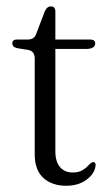

<svg xmlns="http://www.w3.org/2000/svg" viewBox="-20 -573 344 600"><path d="M68 -417 33.5 -422.5Q18.5 -426 18.5 -437.5Q18.5 -449.5 33 -449.5H67Q87.5 -449.5 93.5 -468L119.5 -536.5Q126.5 -553 139 -553Q153 -553 153 -537V-449.5H261Q277.5 -449.5 277.5 -437.5Q277.5 -420 247.5 -420H153V-100Q153 -68 167.5 -51Q182 -34 207 -34Q226 -34 237.2 -40.8Q248.5 -47.5 255.5 -55.5Q262.5 -63.5 269.5 -66.5Q280.5 -67.5 278.5 -53.5Q275 -29.5 249.8 -11Q224.5 7.5 187 7.5Q142.5 7.5 115.5 -17Q88.5 -41.5 88.5 -91V-390.5Q88.5 -413 68 -417Z"/></svg>

Font: Fraunces 72pt Soft Light
Style: Regular
Weight: 300
Version: Version 1.000;[b76b70a41]